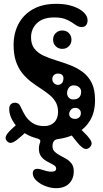

<svg xmlns="http://www.w3.org/2000/svg" viewBox="-20 -730 540 1002"><path d="M305 -475Q285 -475 271 -488.5Q257 -502 257 -523Q257 -544 271 -557.5Q285 -571 305 -571Q325.5 -571 339.2 -557.5Q353 -544 353 -523Q353 -502 339.2 -488.5Q325.5 -475 305 -475ZM334 -50 371 -85Q412.5 -46 433.8 -23Q455 0 457.8 14Q460.5 28 447 40Q434.5 51 420.8 46Q407 41 386.8 17.5Q366.5 -6 334 -50ZM94 -103 127 -52Q92.5 -19 71.5 -2.5Q50.5 14 37.8 15.5Q25 17 15 5Q6 -6 11 -19.2Q16 -32.5 36.2 -52.2Q56.5 -72 94 -103ZM155 -69 204 -39Q195.5 -25.5 186.5 -22Q177.5 -18.5 169.2 -21.2Q161 -24 155 -29Q144.5 -38 144.2 -49.8Q144 -61.5 155 -69ZM283.5 -287Q294 -287 302.5 -295.5Q311 -304 311 -322.5Q311 -333 303.8 -339.5Q296.5 -346 283 -346Q269.5 -346 261.2 -338.2Q253 -330.5 253 -317.5Q253 -304.5 262 -295.8Q271 -287 283.5 -287ZM362 -211Q382.5 -211 393 -221.5Q403.5 -232 403.5 -252Q403.5 -266 392.2 -275.2Q381 -284.5 364.5 -284.5Q348.5 -284.5 339.2 -272.2Q330 -260 330 -243.5Q330 -231 338.5 -221Q347 -211 362 -211ZM373 -109.5Q383.5 -109.5 392.8 -117Q402 -124.5 402 -140.5Q402 -151.5 394 -159.2Q386 -167 373.5 -167Q356.5 -167 348.8 -156Q341 -145 341 -135Q341 -124 349.5 -116.8Q358 -109.5 373 -109.5ZM272 252Q245.5 252 217.2 241.2Q189 230.5 170 212.5Q151 194.5 151 174Q151 167.5 153.5 162.2Q156 157 161.5 154Q167 151 175 151Q184.5 151 196.2 154.8Q208 158.5 221 162.2Q234 166 248 166Q261 166 267 162Q273 158 273 149Q273 140.5 264 134Q255 127.5 241.5 121Q228 114.5 214.5 105.5Q201 96.5 192 82.2Q183 68 183 46Q183 30 186.8 20.8Q190.5 11.5 190.5 6Q190.5 0.5 185 -3Q179.5 -6.5 168 -9Q123.5 -21.5 92.2 -46.8Q61 -72 44.5 -102.5Q28 -133 28 -160Q28 -177.5 36.5 -185.8Q45 -194 57 -194Q70.5 -194 78 -187.2Q85.5 -180.5 92 -164Q98.5 -148.5 111.8 -126.8Q125 -105 149 -88.5Q173 -72 211 -72Q243.5 -72 263.2 -91.8Q283 -111.5 283 -146Q283 -176 270.5 -197.5Q258 -219 237.2 -235.8Q216.5 -252.5 191.8 -268.5Q167 -284.5 142.2 -303.2Q117.5 -322 96.8 -347.5Q76 -373 63.5 -409Q51 -445 51 -496Q51 -556 76.2 -604.5Q101.5 -653 151.2 -681.5Q201 -710 274 -710Q312.5 -710 342.5 -702.5Q372.5 -695 393.8 -682.5Q415 -670 426 -655Q437 -640 437 -625Q437 -608.5 429.5 -598.8Q422 -589 406 -589Q392 -589 380 -596.5Q368 -604 353.5 -614Q339 -624 317.8 -631.5Q296.5 -639 263 -639Q204 -639 173 -609.2Q142 -579.5 142 -535Q142 -498 160 -475.5Q178 -453 208 -439.2Q238 -425.5 273.5 -414.8Q309 -404 344.5 -390.5Q380 -377 410 -355.5Q440 -334 458 -298.8Q476 -263.5 476 -208Q476 -143.5 449.5 -100.5Q423 -57.5 378.8 -34Q334.5 -10.5 281.5 -4Q254 -0.5 254 33Q254 50.5 265.2 61.5Q276.5 72.5 293 81Q309.5 89.5 326 99.2Q342.5 109 353.8 124.2Q365 139.5 365 164Q365 203 341 227.5Q317 252 272 252Z"/></svg>

Font: Kablammo
Style: Regular
Weight: 400
Designer: Travis Kochel, Lizy Gershenzon, Daria Petrova, Ethan Cohen
Foundry: Vectro Type Foundry
Version: Version 1.002